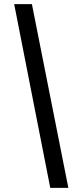

<svg xmlns="http://www.w3.org/2000/svg" viewBox="-20 -758 383 929"><path d="M223.2 151 48.6 -738H134.4L310.7 151Z"/></svg>

Font: REM Medium
Style: Italic
Weight: 500
Italic angle: -11°
Designer: Octavio Pardo
Foundry: Ashler Design
Version: Version 1.005;gftools[0.9.28]